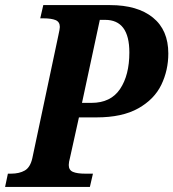

<svg xmlns="http://www.w3.org/2000/svg" viewBox="-41 -734 681 754"><path d="M-10 -52H2Q35 -52 56.5 -64.5Q78 -77 86 -113L188 -594Q194 -621 194 -628Q194 -648 177.5 -655Q161 -662 129 -662H117L129 -714H391Q499 -714 559.5 -665Q620 -616 620 -524Q620 -458 592.5 -401Q565 -344 502 -308.5Q439 -273 338 -273H269L234 -115Q229 -97 229 -86Q229 -66 245.5 -59Q262 -52 294 -52H324L312 0H-21ZM318 -330Q394 -330 430.5 -384.5Q467 -439 467 -528Q467 -656 372 -656H351L281 -330Z"/></svg>

Font: Noto Serif Narrow
Style: Bold Italic
Weight: 700
Width: 4
Italic angle: -12°
Designer: Monotype Design Team
Foundry: Monotype Imaging Inc.
Version: Version 1.001